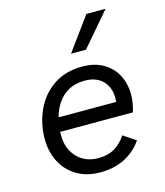

<svg xmlns="http://www.w3.org/2000/svg" viewBox="-113 -836 798 930"><g transform="rotate(-15 286.0 -370.5)"><path d="M276 9Q207 9 157.5 -21Q108 -51 82 -102Q56 -153 56 -216Q56 -294 87 -361Q118 -428 177.5 -468.5Q237 -509 322 -509Q383 -509 426.5 -484Q470 -459 493 -415.5Q516 -372 516 -317Q516 -297 512.5 -275.5Q509 -254 502 -231H95V-301H467L432 -273Q435 -285 436.5 -297Q438 -309 438 -320Q438 -356 423.5 -383Q409 -410 382 -425Q355 -440 317 -440Q268 -440 233.5 -420.5Q199 -401 177.5 -368Q156 -335 146.5 -294.5Q137 -254 137 -213Q137 -168 155.5 -133.5Q174 -99 207 -79.5Q240 -60 285 -60Q336 -61 369 -82Q402 -103 423 -137L486 -95Q464 -63 433 -39.5Q402 -16 362.5 -3.5Q323 9 276 9ZM408 -750H504L361 -583H286Z"/></g></svg>

Font: Work Sans
Style: Italic
Weight: 400
Italic angle: -13°
Designer: Wei Huang
Foundry: Wei Huang
Version: Version 2.012